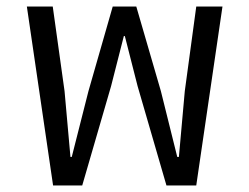

<svg xmlns="http://www.w3.org/2000/svg" viewBox="-20 -566 761 586"><path d="M62 -546H141L177 -288L195 -87H199L250 -288L324 -546H396L471 -288L521 -87H526L544 -288L579 -546H659L579 0H488L400 -303L361 -456H358L319 -303L231 0H142Z"/></svg>

Font: IBM Plex Thai
Style: Regular
Weight: 400
Designer: Mike Abbink, Paul van der Laan, Pieter van Rosmalen, Ben Mitchell, Mark Frömberg
Foundry: Bold Monday
Version: Version 1.0